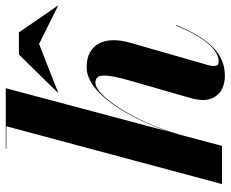

<svg xmlns="http://www.w3.org/2000/svg" viewBox="-87 -703 800 666"><g transform="rotate(-90 313.0 -370.0)"><path d="M366 -318 307.5 -114.5C302.5 -98 299 -79.5 299 -66.5C299 -21 330.5 10 382.5 10C456.5 10 509.5 -38.5 559 -159L557 -159.5C516.5 -60 473 -11.5 432.5 -11.5C422.5 -11.5 417 -16 417 -29C417 -34 418.5 -42 420 -47.5L498 -319.5C522.5 -405 494.5 -469.5 413 -469.5C319.5 -469.5 234 -316.5 189.5 -184.5L340 -750H130V-748H208L7.5 0H140L179.5 -148.5C227 -312 316 -439.5 359 -439C392.5 -439.5 389.5 -400.5 366 -318ZM493.5 -634.5 626 -568.5 626.5 -569.5 533.5 -704.5H457L324.5 -569.5L325.5 -568.5Z"/></g></svg>

Font: Bodoni* 96pt
Style: Bold Italic
Weight: 700
Italic angle: -13°
Version: Version 2.3